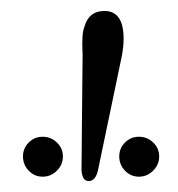

<svg xmlns="http://www.w3.org/2000/svg" viewBox="-20 -772 326 351"><path d="M203 -671 160 -465Q156 -441 142 -441Q130 -441 129 -462L131 -672Q129 -710 134 -722Q142 -752 171 -752Q206 -752 206 -701Q206 -688 203 -671ZM260 -511.5Q271 -501 271 -486Q271 -471 260 -460Q249 -449 234 -449Q219 -449 208.5 -460Q198 -471 198 -486Q198 -501 208.5 -511.5Q219 -522 234 -522Q249 -522 260 -511.5ZM84 -511.5Q95 -501 95 -486Q95 -471 84 -460Q73 -449 58 -449Q43 -449 32.5 -460Q22 -471 22 -486Q22 -501 32.5 -511.5Q43 -522 58 -522Q73 -522 84 -511.5Z"/></svg>

Font: GFS Didot Classic
Style: Regular
Weight: 400
Designer: George D. Matthiopoulos
Foundry: George D. Matthiopoulos
Version: Version 1.000